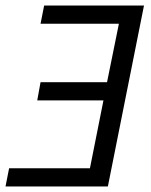

<svg xmlns="http://www.w3.org/2000/svg" viewBox="-24 -676 547 696"><path d="M-4 0H367L498 -656H136L123 -590H407L364 -378H123L111 -312H351L302 -66H9Z"/></svg>

Font: Source Sans Pro
Style: Italic
Weight: 400
Italic angle: -11°
Designer: Paul D. Hunt
Foundry: Adobe Systems Incorporated
Version: Version 3.006;hotconv 1.0.111;makeotfexe 2.5.65597